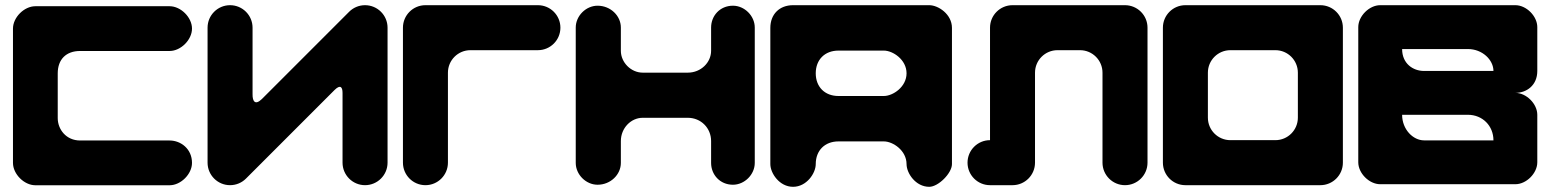

<svg xmlns="http://www.w3.org/2000/svg" viewBox="-20 -714 5975 740"><path d="M116.2 -690C73.1 -690 30 -646.9 30 -603.8V-86.2C30 -43.1 73.1 0 116.2 0H633.8C676.9 0 720 -43.1 720 -86.2C720 -140.2 676.9 -172.5 633.8 -172.5H288.8C234.8 -172.5 202.5 -215.6 202.5 -258.8V-431.2C202.5 -485.2 234.8 -517.5 288.8 -517.5H633.8C676.9 -517.5 720 -560.6 720 -603.8C720 -646.9 676.9 -690 633.8 -690Z M1325.6 -668.6 989 -332C963.1 -307.1 952.9 -323.7 953.4 -351V-607.3C953.4 -655.2 914.6 -694 866.7 -694C818.8 -694 780 -655.2 780 -607.3V-87C780 -39.2 818.8 -0.3 866.7 -0.3C890.6 -0.3 912.3 -10 928 -25.7L1269.7 -367.4C1291.3 -388.5 1300.2 -379.7 1300.2 -355.6V-87C1300.2 -39.2 1339.1 -0.3 1386.9 -0.3C1434.8 -0.3 1473.7 -39.2 1473.7 -87V-607.3C1473.7 -655.2 1434.8 -694 1386.9 -694C1363 -694 1341.3 -684.3 1325.6 -668.6Z M1619.7 -694C1571.8 -694 1533 -655.2 1533 -607.3V-87C1533 -39.2 1571.8 -0.3 1619.7 -0.3C1667.6 -0.3 1706.4 -39.2 1706.4 -87V-433.9C1706.4 -481.8 1745.2 -520.6 1793.1 -520.6H2053.2C2101.1 -520.6 2139.9 -559.4 2139.9 -607.3C2139.9 -655.2 2101.1 -694 2053.2 -694Z M2372.9 -607.9C2372.9 -652.7 2333.6 -692 2283.1 -692C2238.3 -692 2199 -652.7 2199 -607.9V-86.1C2199 -41.3 2238.3 -2 2283.1 -2C2333.6 -2 2372.9 -41.3 2372.9 -86.1V-170.3C2372.9 -220.8 2412.2 -260 2457 -260H2631C2681.4 -260 2720.7 -220.8 2720.7 -170.3V-86.1C2720.7 -41.3 2754.4 -2 2804.9 -2C2849.7 -2 2889 -41.3 2889 -86.1V-607.9C2889 -652.7 2849.7 -692 2804.9 -692C2754.4 -692 2720.7 -652.7 2720.7 -607.9V-518.1C2720.7 -473.2 2681.4 -434 2631 -434H2457C2412.2 -434 2372.9 -473.2 2372.9 -518.1Z M3124 -81.5C3124 -134 3159 -169 3211.5 -169H3386.5C3421.5 -169 3474 -134 3474 -81.5C3474 -46.5 3509 6 3561.5 6C3596.5 6 3649 -46.5 3649 -81.5V-606.5C3649 -659 3596.5 -694 3561.5 -694H3036.5C2984 -694 2949 -659 2949 -606.5V-81.5C2949 -46.5 2984 6 3036.5 6C3089 6 3124 -46.5 3124 -81.5ZM3386.5 -344H3211.5C3159 -344 3124 -379 3124 -431.5C3124 -484 3159 -519 3211.5 -519H3386.5C3421.5 -519 3474 -484 3474 -431.5C3474 -379 3421.5 -344 3386.5 -344Z M4402.7 -607.3C4402.7 -655.2 4363.8 -694 4315.9 -694H3882.4C3834.5 -694 3795.7 -655.2 3795.7 -607.3V-173.8C3747.8 -173.8 3709 -134.9 3709 -87C3709 -39.2 3747.8 -0.3 3795.7 -0.3H3882.4C3930.3 -0.3 3969.1 -39.2 3969.1 -87V-433.9C3969.1 -481.8 4007.9 -520.6 4055.8 -520.6H4142.5C4190.4 -520.6 4229.2 -481.8 4229.2 -433.9V-87C4229.2 -39.2 4268.1 -0.3 4315.9 -0.3C4363.8 -0.3 4402.7 -39.2 4402.7 -87Z M4548.7 -0.3H5068.9C5116.8 -0.3 5155.7 -39.2 5155.7 -87V-607.3C5155.7 -655.2 5116.8 -694 5068.9 -694H4548.7C4500.8 -694 4462 -655.2 4462 -607.3V-87C4462 -39.2 4500.8 -0.3 4548.7 -0.3ZM4982.2 -260.5C4982.2 -212.6 4943.4 -173.8 4895.5 -173.8H4722.1C4674.2 -173.8 4635.4 -212.6 4635.4 -260.5V-433.9C4635.4 -481.8 4674.2 -520.6 4722.1 -520.6H4895.5C4943.4 -520.6 4982.2 -481.8 4982.2 -433.9Z M5468.5 -440.5C5426.2 -440.5 5384 -468.7 5384 -525H5637.4C5693.8 -525 5736 -482.8 5736 -440.5ZM5468.5 -173C5426.2 -173 5384 -215.2 5384 -271.6H5637.4C5693.8 -271.6 5736 -229.3 5736 -173ZM5299.5 -694C5257.2 -694 5215 -651.8 5215 -609.5V-88.5C5215 -46.2 5257.2 -4 5299.5 -4H5820.5C5862.8 -4 5905 -46.2 5905 -88.5V-271.6C5905 -313.8 5862.8 -356 5820.5 -356C5862.8 -356 5905 -384.2 5905 -440.5V-609.5C5905 -651.8 5862.8 -694 5820.5 -694Z"/></svg>

Font: OpenLukyanov
Style: Regular
Weight: 400
Designer: Michail Lukyanov
Foundry: book-let.ru
Version: Version 2.1